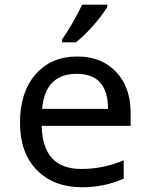

<svg xmlns="http://www.w3.org/2000/svg" viewBox="-20 -786 640 816"><path d="M535.2 -251H157.2Q161.1 -67.9 325.2 -67.9Q420.4 -67.9 505.9 -105V-26.9Q424.8 9.8 328.1 9.8Q208.5 9.8 136.7 -63.2Q64.9 -136.2 64.9 -264.2Q64.9 -394 131.1 -470Q197.3 -545.9 308.1 -545.9Q411.6 -545.9 473.4 -480.5Q535.2 -415 535.2 -306.2ZM159.2 -323.2H439Q439 -472.2 306.2 -472.2Q171.9 -472.2 159.2 -323.2ZM244.1 -619.1Q290 -684.1 329.1 -766.1H436V-755.9Q381.3 -671.4 303.2 -606H244.1Z"/></svg>

Font: Apple Sans Adjectives
Style: Regular
Weight: 400
Monospace: yes
Foundry: Apple Sans Adjectives
Version: Version 0.01